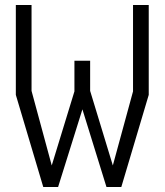

<svg xmlns="http://www.w3.org/2000/svg" viewBox="-20 -750 660 770"><path d="M153.5 0H213L310.5 -311.5L407 0H466.5L576.5 -369.5V-730H513.5V-383.5L432.5 -86.5L341.5 -385.5V-506.5H278.5V-383.5L187.5 -86.5L106.5 -385.5V-730H43.5V-369.5Z"/></svg>

Font: Monaspace Krypton ExtraLight
Style: Regular
Weight: 200
Designer: Riley Cran & the Lettermatic Team
Foundry: Lettermatic
Version: Version 1.101 (Monaspace Krypton)